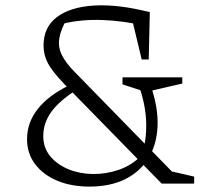

<svg xmlns="http://www.w3.org/2000/svg" viewBox="-20 -679 792 710"><path d="M578 0 217 -369Q174 -414 157.5 -444.5Q141 -475 141 -511Q141 -578 190 -615.5Q239 -653 327.5 -658.5Q416 -664 534 -634L520 -583Q438 -602 359 -605Q280 -608 211 -591L229 -612Q205 -571 199.5 -538.5Q194 -506 208.5 -476Q223 -446 258 -411L634 -26V0ZM311 11Q243 11 191 -11Q139 -33 109.5 -72.5Q80 -112 80 -164Q80 -226 120 -276.5Q160 -327 237 -364L262 -346Q199 -306 169.5 -265Q140 -224 140 -176Q140 -132 166 -101Q192 -70 233.5 -53Q275 -36 324 -35.5Q373 -35 420.5 -51.5Q468 -68 504 -105Q523 -162 520.5 -228.5Q518 -295 493 -363L538 -361Q566 -278 562.5 -210Q559 -142 528 -92.5Q497 -43 442 -16Q387 11 311 11ZM580 0V-53L698 -26V0ZM519 -339 433 -367V-393H654V-370Q612 -360 576 -352Q540 -344 519 -339ZM504 -459 462 -634H534L530 -459Z"/></svg>

Font: Piazzolla 24pt Light
Style: Regular
Weight: 300
Designer: Juan Pablo del Peral
Foundry: Huerta Tipografica
Version: Version 2.005